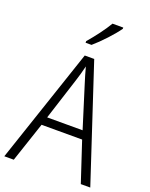

<svg xmlns="http://www.w3.org/2000/svg" viewBox="-171 -1036 880 1125"><g transform="rotate(20 268.5 -473.5)"><path d="M397 -939V-947H330C304 -902 258 -842 220 -798V-788H257C303 -827 367 -896 397 -939ZM477 0H536L300 -716H241L0 0H59L142 -248H395ZM297 -562 379 -300H158L242 -562C251 -590 261 -624 269 -658C277 -627 289 -587 297 -562Z"/></g></svg>

Font: Noto Sans SemiCondensed Light
Style: Regular
Weight: 300
Width: 4
Designer: Monotype Design Team
Foundry: Monotype Imaging Inc.
Version: Version 2.013